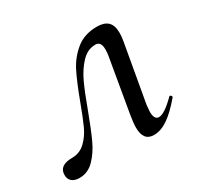

<svg xmlns="http://www.w3.org/2000/svg" viewBox="-111 -511 656 635"><g transform="rotate(-30 217.0 -193.5)"><path d="M-13 -24Q-13 -61 37 -61Q66 -61 87 -80.5Q108 -100 121.5 -129.5Q135 -159 153 -208Q176 -270 194.5 -307Q213 -344 245 -370Q277 -396 325 -396Q352 -396 366 -383Q380 -370 380 -340Q380 -327 377 -310L338 -89Q336 -69 336 -64Q336 -34 354 -34Q375 -34 417 -76Q418 -77 420 -77Q423 -77 425 -73.5Q427 -70 425 -68Q392 -29 364.5 -10Q337 9 310 9Q270 9 270 -42Q270 -59 275 -89L310 -293Q312 -303 312 -317Q312 -347 291 -347Q261 -347 238 -323Q215 -299 198.5 -264Q182 -229 161 -171Q139 -112 122.5 -76Q106 -40 82 -15.5Q58 9 26 9Q8 9 -2.5 0.5Q-13 -8 -13 -24Z"/></g></svg>

Font: Cormorant Garamond Medium
Style: Italic
Weight: 500
Italic angle: -10°
Designer: Christian Thalmann (Catharsis Fonts)
Foundry: Catharsis Fonts
Version: Version 4.000